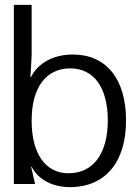

<svg xmlns="http://www.w3.org/2000/svg" viewBox="-20 -756 565 789"><path d="M267 13C412 13 498 -89 498 -261C498 -431 417 -532 279 -532C200 -532 136 -497 107 -439H105L110 -525V-736H37V0H124L108 -71H110C136 -19 195 13 267 13ZM110 -261C110 -396 169 -475 269 -475C366 -475 423 -396 423 -261C423 -125 363 -44 262 -44C166 -44 110 -125 110 -261Z"/></svg>

Font: Non Bureau Light
Style: Regular
Weight: 300
Designer: Jona Saucedo
Foundry: Non Foundry
Version: Version 1.000;FEAKit 1.0